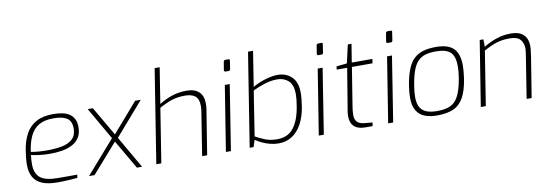

<svg xmlns="http://www.w3.org/2000/svg" viewBox="-58 -1150 4372 1543"><g transform="rotate(-10 2128.5 -378.5)"><path d="M311 6Q235 6 186.5 -14Q138 -34 115 -74.5Q92 -115 92 -174Q92 -206 95.5 -235Q99 -264 103 -292Q115 -369 145.5 -425Q176 -481 231 -511Q286 -541 369 -541Q413 -541 447 -533.5Q481 -526 504 -510Q527 -494 540 -467.5Q553 -441 553 -403Q553 -351 531 -317.5Q509 -284 472 -265Q435 -246 389 -238.5Q343 -231 294 -231Q241 -231 199 -237Q157 -243 138 -248Q135 -230 134 -211Q133 -192 133 -173Q133 -97 176 -62.5Q219 -28 321 -28H477L473 -2Q446 0 401.5 3Q357 6 311 6ZM273 -262Q343 -262 397 -273Q451 -284 482 -314Q513 -344 513 -399Q513 -459 476.5 -483Q440 -507 366 -507Q291 -507 245.5 -479.5Q200 -452 175.5 -399.5Q151 -347 141 -273Q166 -268 201 -265Q236 -262 273 -262Z M959 0 814 -249 651 -532H693L843 -274L1001 0ZM568 0 812 -279 824 -240 613 0ZM842 -253 828 -290 1038 -532H1084Z M1117 0 1238 -763H1279L1233 -471Q1279 -501 1336.5 -520.5Q1394 -540 1458 -540Q1525 -540 1559.5 -507Q1594 -474 1594 -412Q1594 -392 1591 -367L1532 0H1491L1548 -359Q1550 -371 1550.5 -381.5Q1551 -392 1551 -401Q1551 -457 1522 -480Q1493 -503 1440 -503Q1378 -503 1331 -487.5Q1284 -472 1228 -441L1158 0Z M1794 -637Q1789 -637 1785.5 -640.5Q1782 -644 1783 -650L1794 -717Q1796 -730 1810 -730H1835Q1841 -730 1843.5 -726Q1846 -722 1844 -717L1834 -650Q1832 -637 1819 -637ZM1685 0 1770 -532H1810L1726 0Z M2115 6Q2081 6 2046 -3Q2011 -12 1981 -26.5Q1951 -41 1929 -56L1911 0H1879L2000 -763H2041L1996 -476Q2047 -506 2104 -522Q2161 -538 2200 -538Q2270 -538 2315 -494.5Q2360 -451 2360 -364Q2360 -340 2357 -311.5Q2354 -283 2349 -251Q2337 -175 2306.5 -117Q2276 -59 2228 -26.5Q2180 6 2115 6ZM2109 -29Q2197 -29 2244 -89.5Q2291 -150 2309 -262Q2314 -290 2316.5 -314Q2319 -338 2319 -359Q2319 -437 2282.5 -470Q2246 -503 2191 -503Q2142 -503 2092 -487.5Q2042 -472 1991 -448L1934 -83Q1968 -64 2010.5 -46.5Q2053 -29 2109 -29Z M2552 -637Q2547 -637 2543.5 -640.5Q2540 -644 2541 -650L2552 -717Q2554 -730 2568 -730H2593Q2599 -730 2601.5 -726Q2604 -722 2602 -717L2592 -650Q2590 -637 2577 -637ZM2443 0 2528 -532H2568L2484 0Z M2822 0Q2762 0 2732 -28.5Q2702 -57 2702 -109Q2702 -131 2705 -151Q2708 -171 2712 -192L2762 -497H2677L2680 -523L2766 -532L2800 -681H2830L2806 -532H2974L2969 -497H2801L2752 -192Q2749 -174 2746.5 -153.5Q2744 -133 2744 -115Q2744 -78 2762.5 -58.5Q2781 -39 2821 -35L2887 -29L2882 0Z M3118 -637Q3113 -637 3109.5 -640.5Q3106 -644 3107 -650L3118 -717Q3120 -730 3134 -730H3159Q3165 -730 3167.5 -726Q3170 -722 3168 -717L3158 -650Q3156 -637 3143 -637ZM3009 0 3094 -532H3134L3050 0Z M3407 6Q3352 6 3309 -10.5Q3266 -27 3242 -66Q3218 -105 3218 -171Q3218 -194 3220 -218Q3222 -242 3226 -267Q3239 -347 3260 -399.5Q3281 -452 3312.5 -482Q3344 -512 3388 -525Q3432 -538 3493 -538Q3562 -538 3603 -517.5Q3644 -497 3662.5 -456Q3681 -415 3681 -355Q3681 -332 3678.5 -305Q3676 -278 3672 -249Q3657 -152 3625.5 -96Q3594 -40 3541.5 -17Q3489 6 3407 6ZM3413 -29Q3460 -29 3495.5 -38Q3531 -47 3557 -71.5Q3583 -96 3601 -141.5Q3619 -187 3631 -258Q3636 -287 3638 -311Q3640 -335 3640 -356Q3640 -436 3605 -469.5Q3570 -503 3486 -503Q3437 -503 3401 -492.5Q3365 -482 3339.5 -456Q3314 -430 3296.5 -382Q3279 -334 3267 -258Q3263 -234 3261 -212.5Q3259 -191 3259 -172Q3259 -113 3279 -82.5Q3299 -52 3333.5 -40.5Q3368 -29 3413 -29Z M3765 0 3850 -532H3880L3881 -471Q3928 -501 3985 -520.5Q4042 -540 4103 -540Q4155 -540 4185.5 -523Q4216 -506 4229 -477Q4242 -448 4242 -413Q4242 -402 4240.5 -386Q4239 -370 4233 -329L4180 0H4139L4191 -328Q4197 -364 4198.5 -378Q4200 -392 4200 -402Q4200 -445 4175.5 -474Q4151 -503 4088 -503Q4026 -503 3979 -487.5Q3932 -472 3876 -441L3806 0Z"/></g></svg>

Font: Exo Thin ExtraLight
Style: Italic
Weight: 250
Italic angle: -9°
Version: Version 2.000